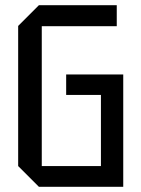

<svg xmlns="http://www.w3.org/2000/svg" viewBox="-20 -720 545 740"><path d="M50 -80V-620L130 -700H430V-619H141V-80H369V-354H235V-433H455V0H130Z"/></svg>

Font: Tektur SemiCondensed
Style: Regular
Weight: 400
Width: 4
Designer: Adam Jagosz
Foundry: Adam Jagosz
Version: Version 1.005;gftools[0.9.30]